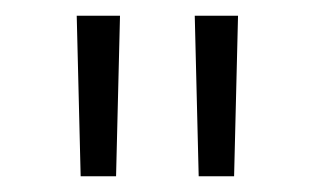

<svg xmlns="http://www.w3.org/2000/svg" viewBox="-20 -720 400 244"><path d="M82.5 -496 77.5 -700H132.5L127.5 -496ZM232.5 -496 227.5 -700H282.5L277.5 -496Z"/></svg>

Font: Geologica Thin
Style: Regular
Weight: 100
Designer: Sindre Bremnes, Frode Helland
Foundry: Monokrom Skriftforlag AS
Version: Version 1.010; ttfautohint (v1.8.4.7-5d5b);gftools[0.9.28]